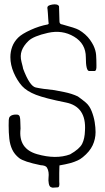

<svg xmlns="http://www.w3.org/2000/svg" viewBox="-20 -771 485 888"><path d="M232 -354Q173 -360 145 -366.5Q117 -373 87 -453Q87 -456 79.5 -484.5Q72 -513 80.5 -536.5Q89 -560 112 -582Q135 -604 201.5 -619Q268 -634 322.5 -601.5Q377 -569 377 -506Q377 -443 392.5 -442.5Q408 -442 417.5 -442.5Q427 -443 426 -468Q426 -495 424.5 -516.5Q423 -538 412 -561Q406 -573 396.5 -586.5Q387 -600 373.5 -612Q360 -624 344 -633Q328 -642 268 -658Q255 -659 255 -672L253 -742Q250 -748 242 -750Q234 -752 222 -750Q210 -748 204.5 -744.5Q199 -741 199 -734Q199 -732 200 -727Q201 -722 201.5 -709Q202 -696 203 -685Q204 -674 204 -672Q204 -667 205 -663.5Q206 -660 201 -658Q162 -651 121.5 -632.5Q81 -614 64 -597Q45 -578 36.5 -555Q28 -532 28 -507Q28 -471 43.5 -435Q59 -399 82 -373Q104 -349 146.5 -332.5Q189 -316 284.5 -297Q380 -278 373 -167Q372 -130 360 -106Q348 -82 304 -57Q239 -33 151.5 -58Q64 -83 75 -176Q75 -184 74.5 -191.5Q74 -199 74 -207Q74 -222 71.5 -231Q69 -240 59 -241Q49 -242 39.5 -239.5Q30 -237 25.5 -231.5Q21 -226 20.5 -216Q20 -206 20 -191Q20 -158 23 -130Q26 -102 36.5 -79.5Q47 -57 68.5 -40Q90 -23 168 -7Q191 -6 197 4Q203 14 204.5 26Q206 38 204.5 50.5Q203 63 205.5 77Q208 91 214.5 94Q221 97 224 97Q237 96 247 95.5Q257 95 254 69V65Q254 62 254 51.5Q254 41 254 29.5Q254 18 254.5 7.5Q255 -3 255 -6Q257 -6 281.5 -11Q306 -16 323.5 -22.5Q341 -29 350.5 -35Q360 -41 363 -44Q395 -70 408.5 -99Q422 -128 422 -160Q422 -181 418 -206Q414 -231 404 -256.5Q394 -282 377 -296.5Q360 -311 340 -325Q313 -338 276 -345.5Q239 -353 232 -354Z"/></svg>

Font: Londrina Solid Thin
Style: Regular
Weight: 250
Designer: Marcelo Magalhaes
Foundry: Marcelo Magalhães
Version: Version 1.002